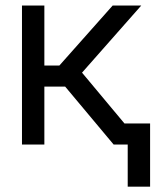

<svg xmlns="http://www.w3.org/2000/svg" viewBox="-20 -536 577 712"><path d="M61.5 -515.6H144.5V-293H200.2L397.9 -515.6H503.9L284.2 -266.6L506.8 0H401.4L221.7 -214.8H144.5V0H61.5ZM453.6 0H417.5V-78.1H536.6V156.2H453.6Z"/></svg>

Font: Intratopia Thin
Style: Regular
Weight: 100
Designer: Rasmus Andersson
Foundry: rsms
Version: Version 3.000;Glyphs 3.2.3 (3260)